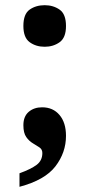

<svg xmlns="http://www.w3.org/2000/svg" viewBox="-20 -565 344 739"><path d="M55 102Q99 86 121 69.5Q143 53 143 24Q143 10 132 2.5Q121 -5 106.5 -13.5Q92 -22 81 -37.6Q70 -53.1 70 -83Q70 -116.9 90.5 -134.5Q111 -152 142 -152Q184 -152 209 -122.5Q234 -93 234 -42Q234 22 193.5 75Q153 128 55 154ZM152 -385Q118.2 -385 94.1 -402.7Q70 -420.3 70 -465.1Q70 -511 94.1 -528Q118.2 -545 152 -545Q185 -545 209.5 -527.9Q234 -510.8 234 -464.8Q234 -420 209.5 -402.5Q185 -385 152 -385Z"/></svg>

Font: Noto Serif NP Hmong
Style: Regular
Weight: 400
Designer: Dalton Maag Ltd
Foundry: Dalton Maag Ltd
Version: Version 1.001